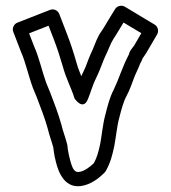

<svg xmlns="http://www.w3.org/2000/svg" viewBox="-20 -612 601 675"><path d="M82.3 -494.8 150.7 -521.6 168.7 -475C180.9 -443.3 189.5 -416.8 199.9 -381.4C212.7 -333.5 230.7 -303.6 242.1 -265.8C242.1 -265.8 271.9 -220.5 289.2 -263.7C298.4 -286.7 306.9 -314.9 313.5 -328.2L325.7 -354.5C334.1 -372.8 342.9 -399.8 350.4 -414.8C361.7 -437.4 368.5 -459.5 378.5 -474.6C381.7 -479.1 384.3 -483.2 388.5 -490.3C396.9 -504.7 405.8 -519.1 414.3 -532.8L476.9 -495.3L451.9 -452.4C443.9 -440.9 435.9 -433.9 433.4 -421.4C423 -401 415.9 -385.6 405.7 -359.1C396.2 -334.6 389.6 -317.3 379.7 -296.3C365.9 -270.6 357.8 -238.2 350.8 -210.4C341.2 -175.5 337.6 -134 332.5 -107.1C325.5 -75.4 321.4 -59.7 309.9 -38.3C295.9 -24.8 279.8 -13 263.5 -8.6C242.8 -3.1 235.2 -14.4 225.2 -54.3C222.2 -65.2 220.4 -75.9 218.7 -85.6L216.8 -101.1C216.7 -102.1 216.4 -103.4 216.3 -104.1C209.6 -130.5 201.8 -148.6 196.2 -172.2C184.9 -213.7 170.2 -250.1 156.3 -287.2L142.3 -321.1C128.3 -359.4 117.9 -409.1 100.1 -448.7ZM40.9 -532.3C29.4 -527.8 21.5 -513.3 26.7 -500L53.7 -430C53.8 -429.7 54 -429.1 54.2 -428.7C69.6 -395 79.5 -346.8 95.7 -302.9L109.7 -268.9C123.3 -232.8 137.5 -197.2 147.8 -159.9C154 -133.7 161.8 -115 167.4 -93.4L169.3 -78.4C171.2 -66.5 173.2 -54.8 176.8 -41.7C185.1 -8.4 207.9 58.1 276.5 39.6C307.7 31.2 331.5 10.8 347.7 -5.3C348.9 -6.6 350.7 -8.8 351.8 -10.7C368.5 -40.2 374.3 -64.6 381.5 -96.9C387.7 -129.3 391.4 -169.7 399.2 -197.6C406.4 -226.4 414.7 -256 424 -273C436.8 -296.6 442.8 -316.4 452.3 -341C458.7 -357.5 465.9 -369.5 473.2 -389.5C475.3 -393.7 477.9 -396.5 481.4 -407.1C484.4 -411.4 490.5 -419.3 494.6 -426.4L532.6 -491.4C538.6 -501.7 536.1 -518.1 523.9 -525.4L418.9 -588.4C408.3 -594.8 392 -592.2 384.6 -580C372 -559.1 358.2 -537.7 345.5 -515.7C341.9 -509.8 338.8 -505.1 338 -504C321.7 -482.3 314.5 -457.4 305.4 -436.7C296.8 -419.2 286.9 -392.8 280 -374.7L268.5 -349.9C267.8 -348.4 267.2 -347.3 265.8 -344.1C259.1 -360.5 253 -376.2 248.1 -394.7C237.1 -432.4 228.2 -459.6 215.3 -493L188.3 -563C183.3 -575.9 168.5 -582.2 155.9 -577.3Z"/></svg>

Font: Tape
Style: Regular
Weight: 500
Foundry: Cannot Into Space Fonts
Version: Version 0.97